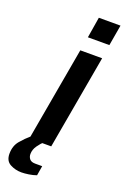

<svg xmlns="http://www.w3.org/2000/svg" viewBox="-222 -773 659 1008"><g transform="rotate(20 107.0 -269.0)"><path d="M19 0 112 -526H234L141 0ZM126 -604 145 -720H266L246 -604ZM40 182Q6 182 -23 166.5Q-52 151 -52 111Q-52 67 -27.5 38Q-3 9 22 -12H100L99 -8Q84 5 68 27.5Q52 50 52 75Q52 91 61.5 102.5Q71 114 93 114H132L123 168Q104 175 80.5 178.5Q57 182 40 182Z"/></g></svg>

Font: Archivo Variable SemiBold
Style: Italic
Weight: 600
Italic angle: -10°
Designer: Hector Gatti
Foundry: Omnibus-Type
Version: Version 2.001